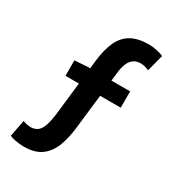

<svg xmlns="http://www.w3.org/2000/svg" viewBox="-204 -871 997 1097"><g transform="rotate(30 295.0 -322.5)"><path d="M124 109.6Q93.3 108.8 68.4 104.2Q43.5 99.6 30.1 92.3L51.1 -16.8Q75.5 -7.7 102.8 -6.1Q132.1 -6.9 150.2 -22.2Q168.3 -37.4 179.1 -73.1Q189.9 -108.7 196.4 -171.4L235.7 -520.1Q245.1 -601.4 269.6 -652.8Q294.1 -704.3 339.3 -729.1Q384.4 -753.8 454.8 -753.8Q477.6 -753.8 505.7 -747.7Q533.9 -741.6 550.6 -733.8L522.3 -623.7Q511.6 -627.9 498.1 -632.2Q484.6 -636.6 466.1 -636.6Q438.8 -636.6 420.4 -623.2Q401.9 -609.9 391.9 -586.5Q381.8 -563.1 377.6 -532.3L331.3 -130.3Q323.5 -63.1 302.9 -8.6Q282.4 45.9 240 77.7Q197.6 109.6 124 109.6ZM129.2 -360V-461.8L211.4 -467.6H493.6V-360Z"/></g></svg>

Font: Noto Sans TC
Style: Regular
Weight: 100
Designer: Ryoko NISHIZUKA 西塚涼子 (kana, bopomofo & ideographs); Paul D. Hunt (Latin, Greek & Cyrillic); Sandoll Communications 산돌커뮤니
Foundry: Adobe
Version: Version 2.004;hotconv 1.0.118;makeotfexe 2.5.65603